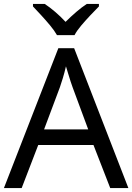

<svg xmlns="http://www.w3.org/2000/svg" viewBox="-20 -964 679 984"><path d="M545 0 459 -221H176L91 0H0L279 -717H360L638 0ZM352 -517Q349 -525 342 -546Q335 -567 328.5 -589.5Q322 -612 318 -624Q311 -593 302 -563.5Q293 -534 287 -517L206 -301H432ZM272 -784Q259 -807 237 -833.5Q215 -860 191 -886Q167 -912 149 -931V-944H209Q235 -927 263 -903Q291 -879 316 -852Q343 -879 371 -903Q399 -927 425 -944H487V-931Q468 -912 443.5 -886Q419 -860 396.5 -833.5Q374 -807 362 -784Z"/></svg>

Font: Noto Sans Old South Arabian
Style: Regular
Weight: 400
Designer: Monotype Design Team
Foundry: Monotype Imaging Inc.
Version: Version 2.001; ttfautohint (v1.8.4.7-5d5b)